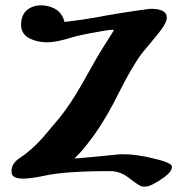

<svg xmlns="http://www.w3.org/2000/svg" viewBox="-20 -661 693 717"><path d="M615 -48C606 -55 584 -62 550 -70C509 -80 473 -85 441 -85C433 -85 425 -85 418 -84C373 -79 319 -74 258 -69C275 -86 288 -100 298 -113C314 -133 365 -194 425 -317C456 -378 484 -427 510 -462L564 -527C590 -558 603 -581 603 -594C603 -618 582 -629 539 -628C457 -617 389 -606 334 -595C300 -589 262 -584 221 -579C212 -616 185 -637 140 -641C119 -642 102 -638 87 -628C70 -617 61 -600 59 -577C56 -546 70 -524 101 -513C118 -506 137 -503 156 -503C179 -503 209 -509 248 -521C264 -526 293 -533 335 -540C377 -548 400 -551 403 -550C404 -550 404 -549 405 -548C405 -547 393 -528 370 -492C355 -469 327 -421 286 -347C256 -294 228 -253 203 -222L139 -146C112 -116 83 -90 51 -69C32 -56 23 -40 23 -22C23 -16 24 -11 27 -6C33 2 46 6 67 6C87 6 114 2 147 -5C196 -16 277 -22 392 -22C417 -22 441 -13 462 4C487 23 502 33 509 35C513 36 517 36 522 36C537 36 561 24 593 1C612 -13 622 -26 622 -37C622 -42 620 -45 615 -48Z"/></svg>

Font: GFS Jackson
Style: Regular
Weight: 400
Designer: George Matthiopoulos
Foundry: George Matthiopoulos
Version: Version 1.0